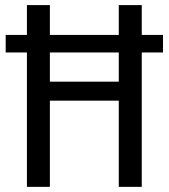

<svg xmlns="http://www.w3.org/2000/svg" viewBox="-20 -726 655 746"><path d="M530.8 -590.3H613.3V-522.1H530.8V0H441.5V-334.9H173.8V0H84.6V-522.1H2.1V-590.3H84.6V-706.2H173.8V-590.3H441.5V-706.2H530.8ZM173.8 -408.7H441.5V-522.1H173.8Z"/></svg>

Font: Fira Code
Style: Regular
Weight: 400
Designer: Carrois Corporate, Edenspiekermann AG, Nikita Prokopov
Foundry: Carrois Corporate, Edenspiekermann AG, Nikita Prokopov
Version: Version 5.002